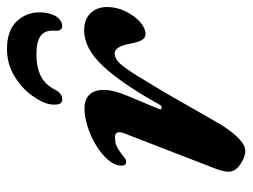

<svg xmlns="http://www.w3.org/2000/svg" viewBox="-104 -584 704 535"><g transform="rotate(-90 247.5 -317.0)"><path d="M36 -31Q36 -44 43 -64L144 -325Q146 -329 146 -336Q146 -348 133 -348Q115 -348 104 -342Q93 -336 74 -321Q70 -317 63 -317Q53 -317 53 -330Q53 -349 70 -368.5Q87 -388 115 -404Q138 -417 163.5 -425Q189 -433 212 -433Q238 -433 251 -419Q264 -405 264 -380Q264 -353 249 -317L211 -226L210 -222Q210 -218 214 -218Q220 -218 223 -224Q280 -327 329.5 -380.5Q379 -434 430 -434Q461 -434 478 -416Q495 -398 495 -370Q495 -344 483 -319Q471 -294 453.5 -278.5Q436 -263 420 -263Q409 -263 403 -273Q397 -283 393 -305Q385 -349 366 -349Q349 -349 332.5 -328.5Q316 -308 290 -264Q258 -213 200 -110L173 -63Q153 -28 132 -6.5Q111 15 94 15Q77 15 56.5 1Q36 -13 36 -31ZM480 -559Q480 -542 476 -529Q472 -513 462 -504Q452 -495 443 -495Q427 -495 429 -516Q431 -543 415 -555Q399 -567 363 -567Q327 -567 303 -555Q279 -543 265 -516Q255 -495 237 -495Q223 -495 223 -516Q223 -524 224 -529Q228 -552 249 -580.5Q270 -609 303.5 -629Q337 -649 378 -649Q429 -649 454.5 -622.5Q480 -596 480 -559Z"/></g></svg>

Font: EB Garamond
Style: Bold Italic
Weight: 700
Italic angle: -17.2°
Designer: Georg Duffner and Octavio Pardo
Foundry: Georg Duffner
Version: Version 1.000